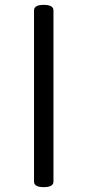

<svg xmlns="http://www.w3.org/2000/svg" viewBox="-20 -765 360 790"><path d="M200 -722V-18Q200 5 160 5Q120 5 120 -18V-722Q120 -745 160 -745Q200 -745 200 -722Z"/></svg>

Font: Offside
Style: Regular
Weight: 400
Designer: Eduardo Rodriguez Tunni
Foundry: Eduardo Rodriguez Tunni
Version: Version 1.001